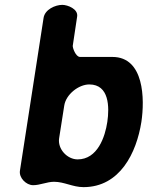

<svg xmlns="http://www.w3.org/2000/svg" viewBox="-20 -761 607 789"><path d="M202 -14C244 -14 279 8 323 8C473 8 541 -133 561 -260C575 -353 573 -527 442 -527H309C291 -527 278 -565 279 -573L297 -693C302 -724 258 -741 236 -741C207 -741 164 -722 159 -687L62 -60C57 -30 88 0 116 0C145 0 173 -14 202 -14ZM347 -414C429 -414 430 -321 421 -260C412 -199 381 -106 299 -106C256 -106 216 -149 223 -193L244 -327C251 -373 303 -414 347 -414Z"/></svg>

Font: Asimov Print
Style: Regular
Weight: 500
Designer: Google
Version: Version 2.000980: 2014